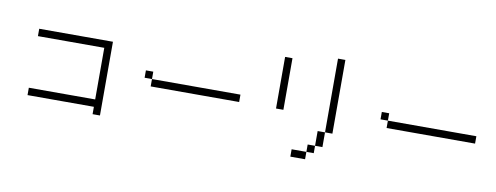

<svg xmlns="http://www.w3.org/2000/svg" viewBox="-69 -1176 4138 1603"><g transform="rotate(10 2000.0 -374.5)"><path d="M750 -62.5V0H812.5Q812.5 0 812.5 -625H187.5V-562.5H750V-125H187.5V-62.5Z M1937.5 -312.5V-375H1187.5V-312.5ZM1187.5 -375V-437.5H1125V-375Z M2562.5 0H2437.5V62.5H2562.5ZM2562.5 0H2625V-62.5H2562.5ZM2625 -62.5H2687.5Q2687.5 -62.5 2687.5 -187.5H2625Q2625 -187.5 2625 -62.5ZM2687.5 -187.5H2750Q2750 -187.5 2750 -812.5H2687.5Q2687.5 -812.5 2687.5 -187.5ZM2250 -750V-312.5H2312.5V-750Z M3937.5 -312.5V-375H3187.5V-312.5ZM3187.5 -375V-437.5H3125V-375Z"/></g></svg>

Font: CalcUnifontExMono
Style: Regular
Weight: 500
Version: Version 15.0.06